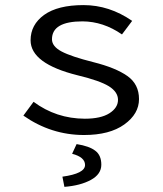

<svg xmlns="http://www.w3.org/2000/svg" viewBox="-20 -518 640 754"><path d="M232.9 215.8 225.1 175.8Q314 163.6 314 129.9Q314 99.1 263.2 85.9L280.8 47.9Q331.1 55.7 354.5 74.2Q377.9 91.8 377.9 128.9Q377.9 166 336.9 188.5Q295.9 210.9 232.9 215.8ZM100.1 -359.9Q100.1 -420.9 153.3 -459.5Q207 -498 308.1 -498Q409.2 -498 499 -436L459 -382.8Q385.7 -433.6 304.2 -434.1Q184.1 -434.1 184.1 -363.8Q184.1 -335.9 221.7 -315.9Q259.3 -295.9 346.7 -273.9Q434.1 -252 480 -219.7Q525.9 -187.5 525.9 -128.9Q525.9 -70.8 468.3 -29.3Q410.6 12.2 310.1 12.2Q180.7 12.2 71.8 -64L111.8 -118.2Q200.7 -52.2 313 -51.8Q376 -51.8 409.7 -73.2Q443.4 -94.7 443.4 -126Q443.4 -156.7 407.7 -179.2Q372.1 -201.2 285.2 -222.2Q100.1 -268.1 100.1 -359.9Z"/></svg>

Font: SourceCodePro-Regular
Style: Regular
Weight: 400
Monospace: yes
Designer: Paul D. Hunt
Foundry: Adobe Systems Incorporated
Version: Version 1.009;PS 1.000;hotconv 1.0.70;makeotf.lib2.5.5900